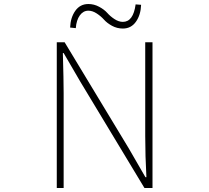

<svg xmlns="http://www.w3.org/2000/svg" viewBox="-20 -936 1040 956"><path d="M262.7 0V-725.6H301.8L621.1 -197.3L704.1 -53.7H709Q703.1 -159.2 703.1 -258.8V-725.6H739.3V0H699.2L379.9 -529.3L296.9 -671.9H293Q296.9 -535.2 296.9 -472.7V0ZM591.8 -793.9Q562.5 -793.9 537.6 -807.6Q512.7 -821.3 497.6 -838.4Q482.4 -855.5 461.4 -869.1Q440.4 -882.8 419.9 -882.8Q394.5 -882.8 377.4 -859.4Q360.4 -835.9 357.4 -795.9L329.1 -798.8Q331.1 -848.6 355 -882.3Q378.9 -916 419.9 -916Q448.2 -916 473.6 -902.3Q499 -888.7 514.2 -871.6Q529.3 -854.5 550.3 -840.8Q571.3 -827.1 591.8 -827.1Q643.6 -827.1 655.3 -914.1L682.6 -912.1Q680.7 -861.3 656.7 -827.6Q632.8 -793.9 591.8 -793.9Z"/></svg>

Font: GenEi Gothic M ExtraLight
Style: Regular
Weight: 200
Designer: o_tamon (Modified); [Source Han Sans]
Ryoko NISHIZUKA  (kana & ideographs); Paul D. Hunt (Latin, Greek & Cyrillic); Wenl
Version: Version 1.1a;Original Version 1.004